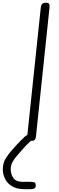

<svg xmlns="http://www.w3.org/2000/svg" viewBox="-98 -1024 431 1396"><path d="M130.5 0Q113.5 0 106 -8.8Q98.5 -17.5 100 -33L198.5 -969Q200.5 -986.5 208.5 -995.2Q216.5 -1004 236.5 -1004Q249.5 -1004 255.2 -999.8Q261 -995.5 262 -986.8Q263 -978 261.5 -964.5L163.5 -32.5Q162.5 -21 157 -10.5Q151.5 0 130.5 0ZM80 351.5Q25 351.5 -10 330.5Q-45 309.5 -61.2 276.5Q-77.5 243.5 -77.5 207.5Q-77.5 163 -58.2 131Q-39 99 -17 74Q-6 61 13 40.2Q32 19.5 51.8 -1Q71.5 -21.5 84 -32Q95.5 -40.5 99.8 -41.5Q104 -42.5 110.5 -42.5Q120.5 -42.5 127.5 -35Q134.5 -27.5 135.5 -18Q136.5 -8.5 128.5 -1.5Q101 21.5 69.5 57.5Q38 93.5 14.5 121.5Q3.5 134.5 -8.2 156.5Q-20 178.5 -20 206.5Q-20 244 -0.2 271Q19.5 298 65 298H123Q140.5 298 151.2 302Q162 306 162 323.5Q162 342 150.5 346.8Q139 351.5 123 351.5Z"/></svg>

Font: Edu NSW ACT Hand
Style: Regular
Weight: 400
Designer: Tina and Corey Anderson, Eben Sorkin, Mirko Velimirovic
Foundry: Sorkin Type Co.
Version: Version 2.000